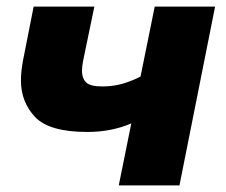

<svg xmlns="http://www.w3.org/2000/svg" viewBox="-20 -562 684 582"><path d="M449 -542H632L524 0H340L378 -188Q318 -162 245 -162Q129 -162 86.2 -207.5Q43.5 -253 43.5 -318Q43.5 -346.5 50 -380L82 -542H266L232 -378Q228.5 -360.5 228.5 -347Q228.5 -325 240.8 -312.5Q253 -300 290 -300Q324 -300 352.5 -308.5Q381 -317 406 -330Z"/></svg>

Font: Argentum Sans
Style: Bold Italic
Weight: 700
Italic angle: -11°
Designer: Julieta Ulanovsky (font), Cristiano Sobral (main changes and remaster)
Foundry: Julieta Ulanovsky (font), Cristiano Sobral (main changes and remaster)
Version: Version 2.007;June 15, 2022;FontCreator 14.0.0.2814 64-bit; 